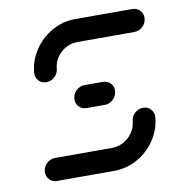

<svg xmlns="http://www.w3.org/2000/svg" viewBox="-65 -578 587 637"><g transform="rotate(-10 228.5 -259.5)"><path d="M400 -189.6Q415.9 -189.6 425.9 -178.5Q435.9 -167.4 434.8 -151.5Q431.1 -110.4 407.8 -75.6Q384.4 -40.7 347.8 -20.4Q311.1 0 269.6 0H77Q62.2 0 52.2 -10Q42.2 -20 42.2 -34.8Q42.2 -51.9 54.6 -64.1Q67 -76.3 83.7 -76.3H276.3Q296.7 -76.3 315 -86.5Q333.3 -96.7 345 -113.9Q356.7 -131.1 358.5 -151.5Q359.6 -167.4 371.9 -178.5Q384.1 -189.6 400 -189.6ZM318.5 -263.3Q318.5 -246.3 306.1 -233.7Q293.7 -221.1 277 -221.1H215.6Q200.7 -221.1 190.7 -231.1Q180.7 -241.1 180.7 -255.9Q180.7 -273 193.1 -285.2Q205.6 -297.4 222.2 -297.4H283.3Q298.1 -297.4 308.3 -287.6Q318.5 -277.8 318.5 -263.3ZM99.3 -328.9Q83.3 -328.9 73.1 -340Q63 -351.1 64.4 -367Q68.1 -408.1 91.5 -443Q114.8 -477.8 151.3 -498.1Q187.8 -518.5 229.3 -518.5H421.5Q436.3 -518.5 446.5 -508.5Q456.7 -498.5 456.7 -483.7Q456.7 -466.7 444.3 -454.4Q431.9 -442.2 415.2 -442.2H222.6Q201.9 -442.2 183.7 -432Q165.6 -421.9 153.9 -404.6Q142.2 -387.4 140.7 -367Q139.3 -351.1 127.2 -340Q115.2 -328.9 99.3 -328.9Z"/></g></svg>

Font: 26F Galaxy Sans
Style: Bold Italic
Weight: 700
Italic angle: -5°
Designer: C₂₉H₂₅N₃O₅
Version: Version 1.200